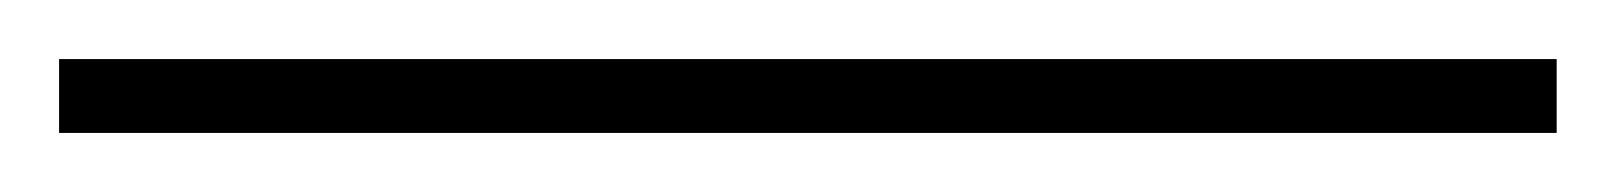

<svg xmlns="http://www.w3.org/2000/svg" viewBox="-20 77 547 65"><path d="M507 97V122H0V97Z"/></svg>

Font: Prodigy Sans ExtraLight
Style: Regular
Weight: 200
Designer: Wei Huang
Foundry: Wei Huang
Version: Version 1.003; ttfautohint (v1.8.3)